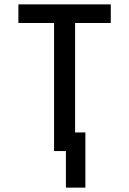

<svg xmlns="http://www.w3.org/2000/svg" viewBox="-20 -690 590 877"><path d="M281 167V0H227V-585H64V-670H486V-585H323V-85H370V167Z"/></svg>

Font: Lode Dark
Style: Bold
Weight: 700
Monospace: yes
Designer: Belleve Invis
Foundry: Belleve Invis
Version: Version 29.2.0; ttfautohint (v1.8.3)